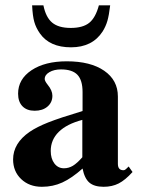

<svg xmlns="http://www.w3.org/2000/svg" viewBox="-20 -696 540 730"><path d="M469.2 -63 483.9 -42Q456.1 -11.2 431.2 1.5Q406.2 14.2 374 14.2Q338.4 14.2 319.8 -1.7Q301.3 -17.6 293.9 -55.2Q252.9 -18.6 217 -2.2Q181.2 14.2 139.2 14.2Q91.3 14.2 60.5 -15.1Q29.8 -44.4 29.8 -89.8Q29.8 -151.4 92.8 -194.8Q120.1 -213.4 163.3 -230.5Q206.5 -247.6 293.9 -273.9V-346.2Q293.9 -391.1 274.4 -411.6Q254.9 -432.1 211.9 -432.1Q185.5 -432.1 167.7 -421.6Q149.9 -411.1 149.9 -396Q149.9 -388.2 161.1 -374Q179.2 -352.1 179.2 -332Q179.2 -306.6 160.6 -290.8Q142.1 -274.9 111.8 -274.9Q82 -274.9 65.4 -292Q48.8 -309.1 48.8 -339.8Q48.8 -395 99.9 -429Q150.9 -462.9 233.9 -462.9Q324.2 -462.9 376.2 -427Q428.2 -391.1 428.2 -329.1V-73.2Q428.2 -48.8 449.2 -48.8Q454.6 -48.8 459 -53.2ZM293 -98.1V-240.2Q233.9 -224.6 203.4 -194.6Q172.9 -164.6 172.9 -122.1Q172.9 -92.8 186.8 -74.5Q200.7 -56.2 223.1 -56.2Q241.2 -56.2 257.1 -65.7Q272.9 -75.2 293 -98.1ZM356 -675.8H398.9Q394.5 -638.2 388.4 -616.9Q382.3 -595.7 370.1 -576.2Q331.1 -516.1 250 -516.1Q168.9 -516.1 131.8 -568.8Q116.7 -590.3 110.4 -612.8Q104 -635.3 102.1 -675.8H145Q154.3 -629.9 178.5 -609.9Q202.6 -589.8 249 -589.8Q294.9 -589.8 319.1 -609.1Q343.3 -628.4 356 -675.8Z"/></svg>

Font: Accordance
Style: Bold
Weight: 700
Version: Version 1.2 (build January 31, 2020) Miklal Software Solutio